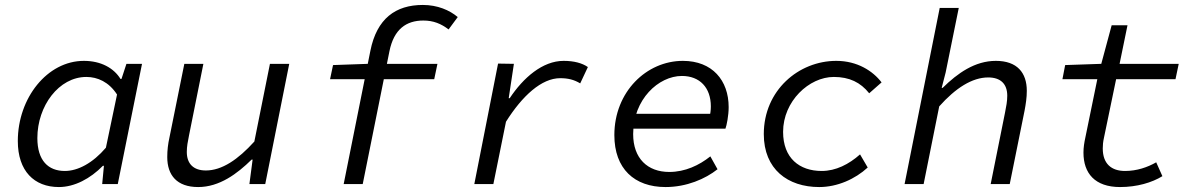

<svg xmlns="http://www.w3.org/2000/svg" viewBox="-20 -744 4840 776"><path d="M218 12C281 12 345 -22 396 -74H400L393 0H456L554 -486H491L471 -425H467C440 -469 388 -498 319 -498C171 -498 52 -348 52 -174C52 -53 118 12 218 12ZM242 -53C175 -53 131 -95 131 -186C131 -316 218 -433 329 -433C374 -433 420 -413 453 -362L408 -147C355 -85 295 -53 242 -53Z M781 12C867 12 939 -42 997 -99H1001L988 0H1052L1149 -486H1071L1008 -172C942 -99 877 -55 812 -55C762 -55 735 -82 735 -130C735 -152 739 -172 744 -197L802 -486H725L665 -189C659 -162 656 -137 656 -109C656 -36 695 12 781 12Z M1369 0H1446L1554 -537C1572 -626 1622 -661 1691 -661C1732 -661 1763 -648 1793 -625L1830 -675C1797 -703 1748 -724 1689 -724C1579 -724 1503 -669 1477 -539L1369 0ZM1314 -424H1735L1748 -486H1467L1326 -481L1314 -424Z M1897 0H1974L2025 -252C2091 -357 2169 -428 2244 -428C2276 -428 2300 -422 2325 -407L2356 -473C2333 -489 2300 -498 2258 -498C2173 -498 2095 -430 2040 -347H2036L2057 -486L1993 -487L1897 0Z M2670 12C2755 12 2831 -21 2880 -60L2851 -112C2806 -76 2749 -49 2685 -49C2597 -49 2539 -104 2539 -202C2539 -343 2642 -437 2736 -437C2808 -437 2853 -390 2853 -314C2853 -299 2851 -283 2847 -269L2879 -284H2532L2522 -224H2912C2917 -237 2925 -277 2925 -311C2925 -419 2859 -498 2740 -498C2593 -498 2463 -373 2463 -198C2463 -62 2544 12 2670 12Z M3291 12C3364 12 3436 -20 3487 -67L3456 -120C3411 -80 3358 -53 3301 -53C3211 -53 3145 -105 3145 -211C3145 -335 3250 -433 3350 -433C3413 -433 3458 -411 3493 -367L3543 -411C3508 -457 3445 -498 3360 -498C3208 -498 3067 -379 3067 -202C3067 -60 3164 12 3291 12Z M3636 0H3713L3776 -314C3842 -388 3909 -431 3974 -431C4024 -431 4051 -405 4051 -357C4051 -335 4047 -314 4042 -289L3984 0H4061L4121 -297C4126 -324 4130 -349 4130 -377C4130 -450 4091 -498 4005 -498C3920 -498 3850 -448 3790 -389H3786L3802 -451L3855 -712H3778L3636 0Z M4507 12C4575 12 4636 -6 4678 -32L4653 -88C4618 -68 4575 -53 4527 -53C4472 -53 4437 -82 4437 -144C4437 -157 4438 -170 4442 -188L4491 -424H4731L4744 -486H4505L4537 -642H4473L4431 -486L4285 -481L4274 -424H4415L4367 -190C4362 -167 4359 -148 4359 -127C4359 -44 4405 12 4507 12Z"/></svg>

Font: Source Code Variable
Style: Italic
Weight: 400
Italic angle: -11°
Monospace: yes
Designer: Paul D. Hunt, Teo Tuominen
Foundry: Adobe Systems Incorporated
Version: Version 1.005;PS 1.0;hotconv 16.6.54;makeotf.lib2.5.65590